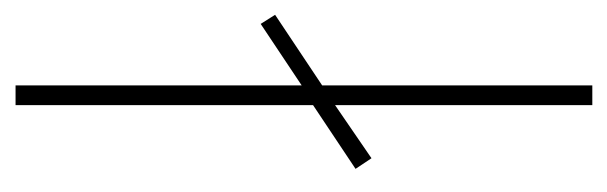

<svg xmlns="http://www.w3.org/2000/svg" viewBox="-294 -506 800 253"><g transform="rotate(-90 106.5 -380.0)"><path d="M94 0H120V-356L213 -418L201 -437L120 -383V-760H94V-368L10 -312L24 -291L94 -339Z"/></g></svg>

Font: Noto Kufi Arabic Thin
Style: Regular
Weight: 100
Designer: Monotype Design Team, David Williams, Khaled Hosny
Foundry: Google LLC
Version: Version 2.109